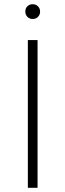

<svg xmlns="http://www.w3.org/2000/svg" viewBox="-20 -890 310 910"><path d="M112 -700H158V0H112ZM135 -800Q120 -800 110 -810Q100 -820 100 -835Q100 -851 110 -860.5Q120 -870 135 -870Q150 -870 160 -860Q170 -850 170 -835Q170 -820 160 -810Q150 -800 135 -800Z"/></svg>

Font: Retni Sans Light
Style: Regular
Weight: 300
Designer: Vitaly Kuzmin
Foundry: ParaType Ltd.
Version: Version 1.00;March 2, 2019;FontCreator 11.5.0.2425 64-bit; t